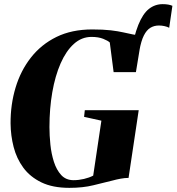

<svg xmlns="http://www.w3.org/2000/svg" viewBox="-20 -895 852 926"><path d="M633.5 -608.5 609.5 -630Q625.5 -721.5 647.2 -775.2Q669 -829 698.2 -852Q727.5 -875 764.5 -875Q779 -875 790.8 -873Q802.5 -871 811.5 -867L796 -761Q787 -766 773.5 -769Q760 -772 746.5 -772Q723.5 -772 705.2 -761Q687 -750 673.8 -723.8Q660.5 -697.5 652.5 -651.5ZM314.5 11Q234 11 179.5 -15.5Q125 -42 92.5 -86.2Q60 -130.5 45.8 -185.8Q31.5 -241 31 -299.5Q30.5 -390.5 55 -472.2Q79.5 -554 129 -617.2Q178.5 -680.5 252.2 -716.8Q326 -753 424.5 -753Q478.5 -753 514.2 -748.8Q550 -744.5 574.8 -738.8Q599.5 -733 620.5 -729Q631 -727 641.8 -725.5Q652.5 -724 664.5 -723.5L635.5 -547H528L509.5 -690Q501 -698.5 477.8 -707.8Q454.5 -717 421.5 -717Q373.5 -717 336 -683Q298.5 -649 272.2 -589Q246 -529 232.2 -450.2Q218.5 -371.5 218.5 -282Q218.5 -242.5 223 -198Q227.5 -153.5 240 -114.5Q252.5 -75.5 275.2 -50.8Q298 -26 335 -26Q359.5 -26 385 -32Q410.5 -38 429.5 -48L469 -313L385.5 -331.5L389 -363.5H649L600 -37Q582 -37 561.8 -33.2Q541.5 -29.5 521.5 -24Q480.5 -14 430.2 -1.5Q380 11 314.5 11Z"/></svg>

Font: Merriweather 120pt Black
Style: Italic
Weight: 900
Italic angle: -7.8°
Version: Version 2.101